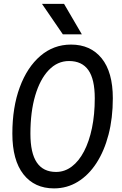

<svg xmlns="http://www.w3.org/2000/svg" viewBox="-20 -976 640 1010"><path d="M264 15Q161.5 15 103.2 -59.2Q45 -133.5 45 -273Q45 -411.5 84 -517Q123 -622.5 192.5 -682Q262 -741.5 353.5 -741.5Q456.5 -741.5 515 -669Q573.5 -596.5 573.5 -459Q573.5 -355 551 -268.2Q528.5 -181.5 487.2 -118Q446 -54.5 389.2 -19.8Q332.5 15 264 15ZM275 -71.5Q320 -71.5 357.5 -99.8Q395 -128 422 -179.8Q449 -231.5 463.8 -302.5Q478.5 -373.5 478.5 -459Q478.5 -559.5 444.8 -607.2Q411 -655 343 -655Q282 -655 236.2 -607Q190.5 -559 165.2 -473.2Q140 -387.5 140 -273Q140 -170.5 173.8 -121Q207.5 -71.5 275 -71.5ZM310.5 -795.5 201 -955.5H317L410.5 -795.5Z"/></svg>

Font: Spline Sans Mono
Style: Italic
Weight: 400
Italic angle: -4°
Monospace: yes
Designer: Eben Sorkin, Mirko Velimirovic
Foundry: Sorkin Type
Version: Version 1.004